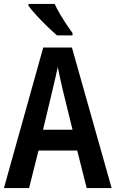

<svg xmlns="http://www.w3.org/2000/svg" viewBox="-20 -957 588 977"><path d="M421 0 373 -191H176L128 0H0L200 -715H346L548 0ZM299 -501Q292 -531 285.5 -560.5Q279 -590 274 -616Q269 -591 261 -557.5Q253 -524 248 -502L199 -297H349ZM258 -937Q268 -915 284.5 -887Q301 -859 318.5 -832.5Q336 -806 349 -789V-777H270Q250 -794 221 -822Q192 -850 165.5 -879Q139 -908 125 -927V-937Z"/></svg>

Font: Noto Sans Kannada Condensed SemiBold
Style: Regular
Weight: 600
Width: 3
Designer: Jelle Bosma - Monotype Design Team
Foundry: Monotype Imaging Inc.
Version: Version 2.005; ttfautohint (v1.8.4.7-5d5b)